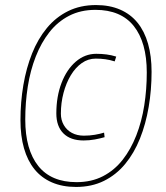

<svg xmlns="http://www.w3.org/2000/svg" viewBox="-20 -730 657 760"><path d="M281 10Q227 10 185.5 -8Q144 -26 116.5 -60Q89 -94 75 -143Q61 -192 61 -254Q61 -326 72.5 -393.5Q84 -461 107 -518.5Q130 -576 165.5 -619Q201 -662 249.5 -686Q298 -710 360 -710Q414 -710 455.5 -692Q497 -674 524.5 -640Q552 -606 566 -557Q580 -508 580 -446Q580 -374 568.5 -306.5Q557 -239 534 -181.5Q511 -124 475.5 -81Q440 -38 391.5 -14Q343 10 281 10ZM311 -174Q259 -174 231 -202Q203 -230 203 -281Q203 -348 223.5 -401.5Q244 -455 280 -486Q316 -517 361 -517Q382 -517 401.5 -514.5Q421 -512 440 -506L434 -487Q415 -493 397 -495.5Q379 -498 359 -498Q329 -498 304 -480.5Q279 -463 260.5 -432.5Q242 -402 231.5 -362.5Q221 -323 221 -280Q221 -255 232.5 -235Q244 -215 264.5 -204Q285 -193 312 -193Q335 -193 355.5 -196.5Q376 -200 392 -205L394 -187Q377 -182 355.5 -178Q334 -174 311 -174ZM283 -9Q342 -9 387.5 -32.5Q433 -56 465.5 -97.5Q498 -139 519.5 -194Q541 -249 551 -312.5Q561 -376 561 -443Q561 -503 548 -549Q535 -595 509.5 -627Q484 -659 446 -675Q408 -691 358 -691Q299 -691 253.5 -667.5Q208 -644 175.5 -602.5Q143 -561 121.5 -506Q100 -451 90 -387.5Q80 -324 80 -257Q80 -197 93 -151Q106 -105 131.5 -73Q157 -41 195 -25Q233 -9 283 -9Z"/></svg>

Font: Georama ExtraCondensed Thin Thin
Style: Italic
Weight: 250
Italic angle: -9°
Version: Version 1.001